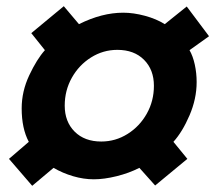

<svg xmlns="http://www.w3.org/2000/svg" viewBox="-20 -641 695 620"><path d="M153 -99 84 -41 9 -128 73 -183Q50 -226 50 -291Q50 -346 74.5 -398Q99 -450 125 -479L81 -534L186 -621L235 -563Q309 -600 378 -600Q411 -600 448 -590Q485 -580 512 -563L583 -620L655 -524L592 -479Q603 -460 609 -432.5Q615 -405 615 -376Q615 -322 592 -268.5Q569 -215 540 -183L585 -128L481 -42L430 -99Q397 -82 356.5 -72Q316 -62 283 -62Q250 -62 216 -72Q182 -82 153 -99ZM477 -364Q477 -416 445 -448Q413 -480 359 -480Q313 -480 274 -455.5Q235 -431 212 -390Q189 -349 189 -300Q189 -248 221 -216Q253 -184 307 -184Q353 -184 392 -208.5Q431 -233 454 -274Q477 -315 477 -364Z"/></svg>

Font: Sarabun ExtraBold
Style: Italic
Weight: 800
Italic angle: -10°
Designer: Suppakit Chalermlarp | Katatrad Co.,Ltd.
Foundry: Cadson Demak Co.,Ltd.
Version: Version 1.000; ttfautohint (v1.6)